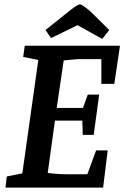

<svg xmlns="http://www.w3.org/2000/svg" viewBox="-20 -857 570 877"><path d="M5 0 11 -51 82 -65 155 -583 86 -597 93 -648H528L502 -474H443V-587H336L271 -581L239 -364H359L381 -425H433L408 -241H358L356 -306H231L198 -67Q220 -64 242.5 -62.5Q265 -61 282 -61H379L419 -170H472L451 0ZM447 -679 334 -742 213 -683 188 -720 273 -788Q295 -806 309 -816.5Q323 -827 332 -832Q341 -837 345 -837Q350 -837 360 -830.5Q370 -824 381.5 -814.5Q393 -805 403 -795L479 -720Z"/></svg>

Font: Faustina SemiBold
Style: Italic
Weight: 600
Italic angle: -8°
Designer: Alfonso Garcia
Foundry: http://www.omnibus-type.com
Version: Version 1.200